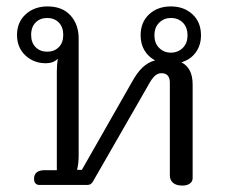

<svg xmlns="http://www.w3.org/2000/svg" viewBox="-20 -576 708 598"><path d="M509 -30V-319Q509 -333 502.5 -340.5Q496 -348 483 -348Q471 -348 461.5 -339Q452 -330 442 -311L272 -15Q268 -7 263.5 -3.5Q259 0 251 0H102Q95 0 90.5 -5Q86 -10 86 -19Q86 -46 120 -46H157V-353Q157 -374 160 -393Q146 -379 123 -379Q85 -379 59 -403.5Q33 -428 33 -467Q33 -507 60 -531.5Q87 -556 128 -556Q174 -556 199.5 -528Q225 -500 225 -456V-91Q225 -67 220 -47H235L390 -319Q407 -350 424 -366Q441 -382 463 -388Q442 -399 430 -419Q418 -439 418 -466Q418 -507 444.5 -531.5Q471 -556 512 -556Q553 -556 579.5 -531.5Q606 -507 606 -466Q606 -435 589.5 -412.5Q573 -390 545 -382Q580 -364 580 -313V-21Q580 -11 571.5 -4.5Q563 2 548 2Q529 2 519 -6.5Q509 -15 509 -30ZM177 -467Q177 -492 163 -506Q149 -520 127 -520Q105 -520 91 -506Q77 -492 77 -467Q77 -443 91 -429Q105 -415 127 -415Q149 -415 163 -429Q177 -443 177 -467ZM564 -466Q564 -491 549.5 -505.5Q535 -520 512 -520Q491 -520 476 -505.5Q461 -491 461 -466Q461 -441 476 -426.5Q491 -412 512 -412Q534 -412 549 -426.5Q564 -441 564 -466Z"/></svg>

Font: Maitree
Style: Regular
Weight: 400
Designer: CadsonDemak Team
Foundry: CadsonDemak
Version: Version 1.000